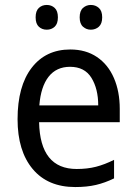

<svg xmlns="http://www.w3.org/2000/svg" viewBox="-20 -746 550 776"><path d="M264 -546Q327 -546 372 -515.5Q417 -485 440.5 -430.5Q464 -376 464 -306V-252H138Q142 -63 290 -63Q333 -63 368 -72Q403 -81 441 -100V-25Q404 -7 367.5 1.5Q331 10 284 10Q173 10 112 -63Q51 -136 51 -264Q51 -398 108 -472Q165 -546 264 -546ZM263 -476Q208 -476 176.5 -436Q145 -396 139 -320H377Q377 -387 349.5 -431.5Q322 -476 263 -476ZM124 -676Q124 -702 137 -714Q150 -726 169 -726Q188 -726 201 -714Q214 -702 214 -676Q214 -650 201 -638Q188 -626 169 -626Q150 -626 137 -638Q124 -650 124 -676ZM302 -676Q302 -702 315.5 -714Q329 -726 347 -726Q366 -726 379.5 -714Q393 -702 393 -676Q393 -650 379.5 -638Q366 -626 347 -626Q329 -626 315.5 -638Q302 -650 302 -676Z"/></svg>

Font: Noto Sans Hebrew SemiCondensed
Style: Regular
Weight: 400
Width: 4
Designer: Monotype Design Team
Foundry: Monotype Imaging Inc.
Version: Version 2.004; ttfautohint (v1.8.4.7-5d5b)